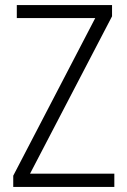

<svg xmlns="http://www.w3.org/2000/svg" viewBox="-20 -734 499 754"><path d="M32 0V-44L354 -663H46V-714H420V-670L98 -52H429V0Z"/></svg>

Font: Noto Sans UI NarrowLight
Style: Regular
Weight: 300
Width: 4
Designer: Monotype Design Team
Foundry: Monotype Imaging Inc.
Version: Version 1.001